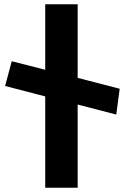

<svg xmlns="http://www.w3.org/2000/svg" viewBox="-20 -880 589 900"><path d="M525 -343 541 -464 344 -515V-860H192V-553L35 -593L4 -477L192 -428V0H344V-390Z"/></svg>

Font: Ny Stormning
Style: Sv
Weight: 900
Designer: Robert Jablonski, Mew Too
Foundry: Cannot Into Space Fonts
Version: Version 0.90